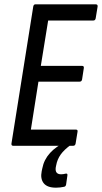

<svg xmlns="http://www.w3.org/2000/svg" viewBox="-20 -675 472 889"><path d="M41 0Q32 0 33 -10L134 -645Q136 -655 144 -655H423Q433 -655 432 -645L423 -590Q421 -580 412 -580H203L169 -370H360Q370 -370 368 -359L360 -307Q358 -297 349 -297H158L123 -75H331Q341 -75 339 -65L330 -10Q328 0 319 0ZM239 194Q199 194 182.5 173.5Q166 153 173 118L176 104Q191 25 288 -20L309 -5Q277 18 261 40.5Q245 63 240 91L238 101Q234 132 263 132Q273 132 284 129Q294 127 292 138L286 180Q284 189 276 190Q258 194 239 194Z"/></svg>

Font: Sofia Sans Condensed Medium
Style: Italic
Weight: 500
Italic angle: -9°
Designer: Botio Nikoltchev, Ani Petrova
Foundry: lettersoup
Version: Version 4.101; ttfautohint (v1.8.4.7-5d5b)